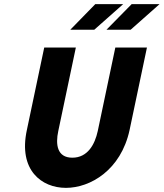

<svg xmlns="http://www.w3.org/2000/svg" viewBox="-20 -900 792 929"><path d="M194 -670 110 -271C68 -77 181 9 299 9C417 9 565 -77 607 -271L691 -670H538L453 -266C439 -201 404 -137 330 -137C256 -137 248 -201 262 -266L347 -670ZM320 -756H436L576 -880H441ZM495 -756H612L752 -880H617Z"/></svg>

Font: LT Wave Mono Black
Style: Italic
Weight: 900
Designer: Daniel Lyons
Version: Version 2.5 (Glyphs App)